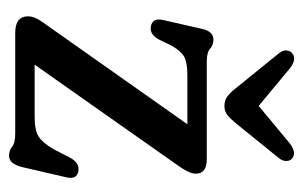

<svg xmlns="http://www.w3.org/2000/svg" viewBox="-146 -526 686 435"><g transform="rotate(90 197.5 -309.0)"><path d="M358.5 -373 127 -44H245.5Q275.5 -44 289.5 -52.8Q303.5 -61.5 318 -86L338.5 -125.5Q350.5 -146.5 368.5 -143Q387.5 -139.5 382.5 -117L359 -15.5Q351.5 14 334 14Q321 14 312.8 7Q304.5 0 282.5 0H55Q17.5 0 17.5 -29Q17.5 -43.5 30 -61L262 -390H151Q123.5 -390 110.5 -383.5Q97.5 -377 84.5 -355.5L69.5 -324.5Q57.5 -303.5 39.5 -307.5Q21 -311.5 25.5 -333.5L46 -423.5Q51.5 -449 70.5 -449Q82.5 -449 90.8 -441.5Q99 -434 119.5 -434H341.5Q374 -434 374 -409Q374 -395.5 358.5 -373ZM259 -499Q249.5 -487.5 241.2 -480.8Q233 -474 221 -474Q208 -474 199.2 -480.5Q190.5 -487 181 -499L102 -596.5Q94 -606 94.8 -614.2Q95.5 -622.5 100.5 -627Q113.5 -638.5 134.5 -623L220.5 -551.5L306.5 -623Q327.5 -638 340 -627Q345 -623 345.2 -614.2Q345.5 -605.5 338 -596.5Z"/></g></svg>

Font: Fraunces 144pt SuperSoft
Style: Regular
Weight: 400
Version: Version 1.000;[b76b70a41]